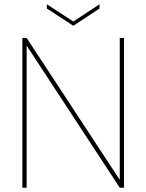

<svg xmlns="http://www.w3.org/2000/svg" viewBox="-20 -881 687 901"><path d="M542 -703H562V0H542L105 -667V0H85V-703H105L542 -37ZM324 -780 447 -861V-841L324 -760L200 -841V-861Z"/></svg>

Font: Poppins Thin
Style: Regular
Weight: 250
Designer: Ninad Kale (Devanagari), Jonny Pinhorn (Latin)
Foundry: Indian Type Foundry
Version: Version 3.200;PS 1.000;hotconv 16.6.54;makeotf.lib2.5.65590